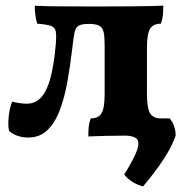

<svg xmlns="http://www.w3.org/2000/svg" viewBox="-20 -481 670 681"><path d="M80.2 6.8Q58 6.8 39.8 -0.2Q21.6 -7.2 12 -17Q7.6 -38.4 11.1 -69.4Q14.6 -100.4 23.2 -120.6Q33.6 -117.6 48.6 -115.4Q63.6 -113.2 73.8 -113.2Q107.2 -113.2 127.7 -137.5Q148.2 -161.8 160.1 -208.8Q172 -255.8 177.8 -323.4Q180.4 -354.4 177.8 -369.3Q175.2 -384.2 160.3 -389.3Q145.4 -394.4 112 -397Q107.2 -412.6 105.3 -427.7Q103.4 -442.8 103.4 -460.6Q134.4 -459 187.2 -458.5Q240 -458 321.4 -458Q392.8 -458 439.2 -458.5Q485.6 -459 514 -459.5Q542.4 -460 559.2 -461Q559.2 -440.8 557.6 -425.8Q556 -410.8 550.6 -397Q523.6 -397 512.4 -378.9Q501.2 -360.8 501.2 -310V-148Q501.2 -97.2 512.4 -79.1Q523.6 -61 550.6 -61Q556 -47.2 557.6 -32.2Q559.2 -17.2 559.2 3Q537.2 2 500.8 1Q464.4 0 426.2 0Q388 0 351.6 1Q315.2 2 293.2 3Q293.2 -17.2 294.8 -32.2Q296.4 -47.2 301.8 -61Q328.8 -61 340 -79.1Q351.2 -97.2 351.2 -148V-318.4Q351.2 -349 347.8 -365.8Q344.4 -382.6 332.6 -389.4Q320.8 -396.2 295.2 -396.2Q269.6 -396.2 258.7 -389.7Q247.8 -383.2 244.4 -366.4Q241 -349.6 237.4 -317.8Q229.6 -250.8 219.2 -192.3Q208.8 -133.8 191.5 -88.8Q174.2 -43.8 147.1 -18.5Q120 6.8 80.2 6.8ZM487.8 180Q465.4 174.4 448.9 163.6Q432.4 152.8 420.4 138Q456.2 80.8 466.3 51.2Q476.4 21.6 464.2 10.8Q452 0 423 0V-61H582Q592.6 -48.2 597.8 -32.7Q603 -17.2 603 0Q594 25.8 579.8 51.6Q565.6 77.4 543.7 108.2Q521.8 139 487.8 180Z"/></svg>

Font: Vollkorn
Style: Regular
Weight: 400
Designer: Friedrich Althausen
Foundry: Friedrich Althausen
Version: Version 4.104